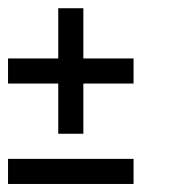

<svg xmlns="http://www.w3.org/2000/svg" viewBox="-20 -458 458 478"><path d="M187.5 -437.5H125V-312.5H0V-250H125V-125H187.5V-250H312.5V-312.5H187.5ZM312.5 0V-62.5H0V0Z"/></svg>

Font: Chicago Kare
Style: Regular
Weight: 400
Designer: Duane King
Version: Version 1.001;hotconv 1.0.109;makeotfexe 2.5.65596